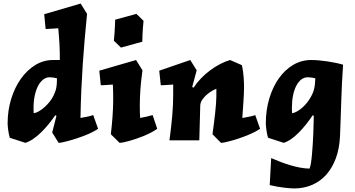

<svg xmlns="http://www.w3.org/2000/svg" viewBox="-20 -790 2001 1081"><path d="M470.2 -711.9Q462.9 -638.7 456.8 -569.6Q450.7 -500.5 446 -429.9Q441.4 -359.4 438 -284.9Q434.6 -210.4 433.1 -126Q449.7 -128.9 466.8 -132.1Q483.9 -135.3 504.9 -142.1L532.2 -64.9Q518.1 -55.2 498.5 -45.4Q479 -35.6 456.8 -26.9Q434.6 -18.1 411.9 -10.7Q389.2 -3.4 369.1 2.2Q349.1 7.8 333.5 11Q317.9 14.2 310.1 14.2L273.9 -43.9L297.9 -138.2L291 -141.1Q272.9 -114.3 252.4 -89.4Q231.9 -64.5 210.4 -43.7Q189 -22.9 166.7 -7.8Q144.5 7.3 123 14.2L35.2 -14.2Q32.2 -23.9 29.8 -35.9Q27.3 -47.9 25.9 -59.1Q24.4 -70.3 23.7 -80.1Q22.9 -89.8 22.9 -95.2Q22.9 -168.5 43 -233.2Q63 -297.9 97.7 -346.7Q132.3 -395.5 178.7 -423.8Q225.1 -452.1 277.8 -452.1H316.9Q316.9 -478.5 316.4 -501Q315.9 -523.4 314.7 -544.4Q313.5 -565.4 311.8 -586.4Q310.1 -607.4 308.1 -630.9Q297.9 -629.9 287.1 -629.4Q276.4 -628.9 266.8 -628.2Q257.3 -627.4 249.3 -627.2Q241.2 -627 236.8 -627L229 -710L434.1 -770ZM300.8 -349.1Q292 -351.6 280.8 -353.3Q269.5 -355 259.8 -355Q239.3 -355 222.4 -341.6Q205.6 -328.1 193.8 -305.2Q182.1 -282.2 175.5 -251.2Q168.9 -220.2 168.9 -185.1Q168.9 -177.2 168.9 -169.2Q168.9 -161.1 169.9 -152.8Q178.2 -153.3 191.2 -159.4Q204.1 -165.5 218 -176.3Q231.9 -187 246.3 -201.9Q260.7 -216.8 272.2 -235.1Q283.7 -253.4 291.3 -275.1Q298.8 -296.9 299.8 -320.8Z M865.2 -64.9Q851.1 -54.7 832.3 -44.7Q813.5 -34.7 792.5 -25.9Q771.5 -17.1 750 -9.8Q728.5 -2.4 709.7 2.9Q690.9 8.3 676 11.2Q661.1 14.2 653.3 14.2L604 -34.2Q606.9 -58.6 609.4 -83.7Q611.8 -108.9 613.5 -133.1Q615.2 -157.2 616.2 -179.2Q617.2 -201.2 617.2 -219.2Q617.2 -232.4 617.2 -245.8Q617.2 -259.3 616.9 -272Q616.7 -284.7 616.2 -295.7Q615.7 -306.6 615.2 -314Q605 -313 595 -312.5Q585 -312 575.7 -311.3Q566.4 -310.5 559.1 -310.3Q551.8 -310.1 547.4 -310.1L539.1 -392.1L746.1 -452.1L782.2 -394Q778.3 -365.2 775.4 -340.1Q772.5 -314.9 770.8 -291Q769 -267.1 768.1 -243.7Q767.1 -220.2 767.1 -194.8Q767.1 -172.4 767.6 -156.2Q768.1 -140.1 769 -126Q785.6 -128.9 805.4 -133.3Q825.2 -137.7 839.4 -142.1ZM661.1 -522 621.1 -561Q623.5 -583 624.8 -604Q626 -625 627 -642.1Q627.9 -661.6 628.4 -679.2L748 -711.9L788.1 -672.9Q785.6 -650.9 784.4 -629.9Q783.2 -608.9 782.2 -592.3Q781.2 -572.8 781.2 -555.2Z M1444.3 -64.9Q1430.2 -55.2 1410.6 -45.4Q1391.1 -35.6 1369.4 -26.9Q1347.7 -18.1 1325.4 -10.7Q1303.2 -3.4 1283.4 2.2Q1263.7 7.8 1248 11Q1232.4 14.2 1224.1 14.2L1176.3 -34.2Q1180.2 -62 1184.1 -92.5Q1188 -123 1191.2 -152.1Q1194.3 -181.2 1196.3 -206.3Q1198.2 -231.4 1198.2 -249V-290Q1188 -286.6 1172.9 -277.8Q1157.7 -269 1143.3 -256.3Q1128.9 -243.7 1118.4 -228Q1107.9 -212.4 1107.4 -194.8L1102.1 0H934.1Q944.8 -79.6 950 -141.1Q955.1 -202.6 955.1 -254.9V-314Q944.8 -313 934.3 -312.5Q923.8 -312 914.3 -311.3Q904.8 -310.5 897 -310.3Q889.2 -310.1 885.3 -310.1L876.5 -392.1L1051.3 -452.1L1087.4 -394L1062 -299.8L1070.3 -296.9Q1088.4 -324.7 1112.5 -349.6Q1136.7 -374.5 1163.8 -394.5Q1190.9 -414.6 1219.5 -429.4Q1248 -444.3 1275.4 -452.1L1342.3 -422.9Q1349.6 -386.7 1351.8 -355.5Q1354 -324.2 1354 -296.9Q1354 -282.7 1353 -262.2Q1352.1 -241.7 1350.6 -218.5Q1349.1 -195.3 1347.4 -171.1Q1345.7 -147 1344.2 -126Q1348.6 -126.5 1358.2 -128.2Q1367.7 -129.9 1378.7 -132.1Q1389.6 -134.3 1400.1 -136.7Q1410.6 -139.2 1417 -142.1Z M1911.6 -425.8Q1907.7 -372.1 1905.5 -324Q1903.3 -275.9 1901.6 -228.5Q1899.9 -181.2 1898.4 -131.8Q1897 -82.5 1894.5 -26.9Q1891.6 44.9 1871.1 100.6Q1850.6 156.2 1816.4 194.1Q1782.2 231.9 1736.1 251.5Q1689.9 271 1635.7 271Q1627 271 1611.8 269.8Q1596.7 268.6 1577.9 266.4Q1559.1 264.2 1538.3 260.5Q1517.6 256.8 1498.5 252L1506.8 100.1Q1530.8 110.4 1557.1 120.6Q1583.5 130.9 1610.8 139.2Q1638.2 147.5 1666.5 153.1Q1694.8 158.7 1722.7 159.2Q1727.1 149.9 1730.5 129.4Q1733.9 108.9 1736.3 81.8Q1738.8 54.7 1740.7 23.9Q1742.7 -6.8 1743.9 -36.9Q1745.1 -66.9 1745.6 -93.3Q1746.1 -119.6 1746.6 -138.2L1740.7 -141.1Q1722.7 -114.3 1702.9 -89.4Q1683.1 -64.5 1662.4 -43.7Q1641.6 -22.9 1620.4 -7.8Q1599.1 7.3 1577.6 14.2L1489.7 -14.2Q1485.8 -24.9 1483.4 -37.4Q1481 -49.8 1479.5 -61.3Q1478 -72.8 1477.3 -81.8Q1476.6 -90.8 1476.6 -95.2Q1476.6 -169.9 1496.1 -235.1Q1515.6 -300.3 1549.8 -348.6Q1584 -397 1630.6 -424.6Q1677.2 -452.1 1731.4 -452.1Q1751.5 -452.1 1774.7 -450.2Q1797.9 -448.2 1821.8 -444.6Q1845.7 -440.9 1868.9 -436.3Q1892.1 -431.6 1911.6 -425.8ZM1755.4 -349.1Q1746.6 -351.6 1734.6 -353.3Q1722.7 -355 1713.4 -355Q1691.9 -355 1675.3 -341.6Q1658.7 -328.1 1647.2 -305.2Q1635.7 -282.2 1629.6 -251.2Q1623.5 -220.2 1623.5 -185.1Q1623.5 -177.2 1623.5 -169.2Q1623.5 -161.1 1624.5 -152.8Q1638.2 -153.8 1658.9 -166.7Q1679.7 -179.7 1700 -201.9Q1720.2 -224.1 1735.6 -254.4Q1751 -284.7 1753.4 -320.8Z"/></svg>

Font: Simonetta
Style: Black Italic
Weight: 900
Italic angle: -2°
Designer: Gayaneh Bagdasaryan
Foundry: Brownfox
Version: Version 1.002